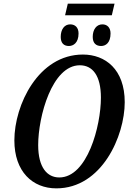

<svg xmlns="http://www.w3.org/2000/svg" viewBox="-20 -1025 715 1056"><path d="M338 -941H595L610 -1005H353ZM359 -772C383 -772 412 -789 412 -841C412 -874 393 -891 366 -891C334 -891 314 -863 314 -822C314 -788 331 -772 359 -772ZM536 -772C561 -772 588 -789 588 -841C588 -874 569 -891 543 -891C511 -891 490 -863 490 -822C490 -788 508 -772 536 -772ZM290 11C540 11 666 -277 666 -463C666 -644 559 -725 436 -725C191 -725 59 -448 59 -253C59 -81 159 11 290 11ZM306 -49C240 -49 190 -103 190 -227C190 -384 266 -666 419 -666C488 -666 535 -611 535 -488C535 -331 460 -49 306 -49Z"/></svg>

Font: Noto Serif Condensed SemiBold
Style: Italic
Weight: 600
Width: 3
Italic angle: -12°
Designer: Monotype Design Team
Foundry: Monotype Imaging Inc.
Version: Version 2.014